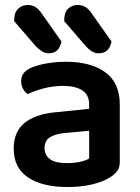

<svg xmlns="http://www.w3.org/2000/svg" viewBox="-20 -736 562 771"><path d="M37 -651V-657Q37 -686 53 -701Q69 -716 92 -716Q110 -716 123.5 -707Q137 -698 148 -681L227 -569Q221 -543 208 -532.5Q195 -522 176 -522Q160 -522 147.5 -530.5Q135 -539 124 -550ZM238 -651V-657Q238 -686 253.5 -701Q269 -716 292 -716Q311 -716 324.5 -707Q338 -698 349 -681L428 -569Q422 -543 409 -532.5Q396 -522 376 -522Q361 -522 348.5 -530Q336 -538 325 -550ZM250 -81Q279 -81 303 -86.5Q327 -92 338 -100V-211L241 -202Q201 -198 180 -184.5Q159 -171 159 -142Q159 -113 180.5 -97Q202 -81 250 -81ZM246 -488Q344 -488 402.5 -446Q461 -404 461 -316V-85Q461 -61 449 -47Q437 -33 419 -22Q391 -5 348 5Q305 15 250 15Q150 15 92.5 -23.5Q35 -62 35 -139Q35 -206 77.5 -241.5Q120 -277 201 -285L338 -299V-317Q338 -355 310.5 -373Q283 -391 233 -391Q194 -391 157 -381.5Q120 -372 91 -358Q80 -366 72.5 -379.5Q65 -393 65 -409Q65 -429 74.5 -441.5Q84 -454 105 -464Q134 -476 171 -482Q208 -488 246 -488Z"/></svg>

Font: Baloo Tammudu 2 SemiBold
Style: Regular
Weight: 600
Designer: Maithili Shingre, Omkar Shende and Ek Type
Foundry: Ek Type
Version: Version 1.640;hotconv 1.0.111;makeotfexe 2.5.65597; ttfautoh